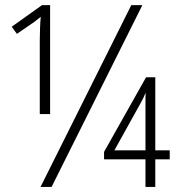

<svg xmlns="http://www.w3.org/2000/svg" viewBox="-20 -734 701 754"><path d="M139.2 0 495.6 -713.9H539.1L182.6 0ZM136.2 -286.1V-575.7Q136.2 -597.7 137.2 -623Q138.2 -648.4 140.1 -668Q131.3 -660.6 124.3 -655.5Q117.2 -650.4 111.8 -646L46.4 -601.1L25.9 -628.9L145 -713.9H176.8V-286.1ZM551.3 0V-108.4H388.7V-137.7L553.7 -430.7H589.8V-143.6H646.5V-108.4H589.8V0ZM429.2 -143.6H551.3V-309.6Q551.3 -332.5 551.3 -345.7Q551.3 -358.9 551.8 -370.1Q548.3 -360.8 543.7 -351.1Q539.1 -341.3 531.7 -328.1Z"/></svg>

Font: Open Sans Condensed Light
Style: Regular
Weight: 300
Width: 3
Designer: Monotype Design Team
Foundry: Monotype Imaging Inc.
Version: Version 3.003; ttfautohint (v1.8.4)